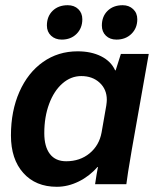

<svg xmlns="http://www.w3.org/2000/svg" viewBox="-20 -707 598 737"><path d="M22 -187Q22 -281 54.5 -354.5Q87 -428 145 -469Q203 -510 278 -510Q330 -510 368 -491Q406 -472 422 -437H424L444 -500H551L486 -133Q468 -28 465 0H345Q351 -41 356 -66H354Q324 -31 282.5 -10.5Q241 10 198 10Q117 10 69.5 -43Q22 -96 22 -187ZM370 -199 388 -302Q390 -316 390 -324Q390 -364 362.5 -389.5Q335 -415 292 -415Q252 -415 219.5 -386.5Q187 -358 168.5 -308Q150 -258 150 -196Q150 -144 171.5 -116Q193 -88 234 -88Q287 -88 324 -118.5Q361 -149 370 -199ZM160 -609Q160 -644 182 -665.5Q204 -687 240 -687Q265 -687 280.5 -672Q296 -657 296 -633Q296 -599 274 -577Q252 -555 217 -555Q192 -555 176 -570Q160 -585 160 -609ZM371 -609Q371 -644 393 -665.5Q415 -687 451 -687Q475 -687 491 -672Q507 -657 507 -633Q507 -599 484.5 -577Q462 -555 427 -555Q402 -555 386.5 -570Q371 -585 371 -609Z"/></svg>

Font: Sarabun
Style: Bold Italic
Weight: 700
Italic angle: -10°
Designer: Suppakit Chalermlarp | Katatrad Co.,Ltd.
Foundry: Cadson Demak Co.,Ltd.
Version: Version 1.000; ttfautohint (v1.6)